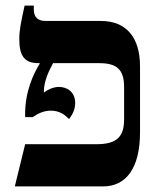

<svg xmlns="http://www.w3.org/2000/svg" viewBox="-20 -667 568 687"><path d="M33 0H349C430 0 481 -64 481 -193V-430C481 -533 432 -592 341 -592H143C115 -592 101 -606 101 -633V-647H68C55 -588 49 -559 49 -527C49 -465 69 -441 118 -441H122V-439C101 -405 70 -342 70 -260V-248H97C119 -263 139 -271 162 -271C190 -271 210 -259 227 -241C233 -250 249 -268 249 -298C249 -340 218 -356 191 -356C171 -356 150 -346 137 -336V-339C137 -379 157 -417 170 -441H335C396 -441 424 -420 424 -356V-239C424 -177 397 -151 325 -151H70Z"/></svg>

Font: Noto Serif Hebrew SemiCondensed
Style: Bold
Weight: 700
Width: 4
Designer: Monotype Design Team
Foundry: Monotype Imaging Inc.
Version: Version 2.004